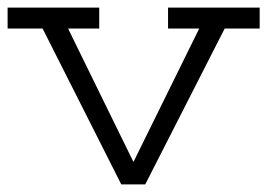

<svg xmlns="http://www.w3.org/2000/svg" viewBox="-20 -485 703 505"><path d="M0 -410H92L299 0H362L571 -410H663V-465H422V-410H504L331 -59L159 -410H241V-465H0Z"/></svg>

Font: Stint Ultra Expanded
Style: Regular
Weight: 400
Width: 7
Designer: Astigmatic (AOETI)
Foundry: Astigmatic (AOETI)
Version: Version 1.000